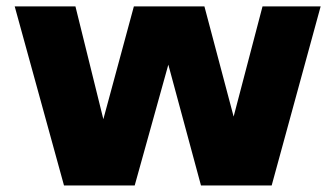

<svg xmlns="http://www.w3.org/2000/svg" viewBox="-20 -568 1027 588"><path d="M784 -548.5H962L812 0H595.5L495.5 -370L392.5 0H176L25 -548.5H211L296.5 -203L390 -548.5H606L695.5 -211Z"/></svg>

Font: Encode Sans Semi Expanded ExBd
Style: Regular
Weight: 800
Width: 6
Designer: Multiple Designers
Foundry: Impallari Type
Version: Version 2.000